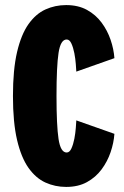

<svg xmlns="http://www.w3.org/2000/svg" viewBox="-20 -726 490 756"><path d="M240.5 10Q197 10 159 -7.2Q121 -24.5 92.2 -65Q63.5 -105.5 47.2 -174.8Q31 -244 31 -348Q31 -452 47.2 -521.2Q63.5 -590.5 92.2 -631Q121 -671.5 159 -688.8Q197 -706 240.5 -706Q288 -706 322.5 -687Q357 -668 380 -637Q403 -606 415.5 -569.2Q428 -532.5 430.5 -497L280.5 -444Q280 -453 278.5 -473.5Q277 -494 272.8 -516.2Q268.5 -538.5 261.2 -554.5Q254 -570.5 242.5 -570.5Q218.5 -570.5 210.5 -517.5Q202.5 -464.5 202.5 -348Q202.5 -232 210.5 -178.8Q218.5 -125.5 242.5 -125.5Q254 -125.5 261.2 -141.5Q268.5 -157.5 272.8 -179.8Q277 -202 278.5 -222.5Q280 -243 280.5 -252L430.5 -199Q428 -163.5 415.5 -126.8Q403 -90 380 -59Q357 -28 322.5 -9Q288 10 240.5 10Z"/></svg>

Font: Trispace Condensed ExtraBold
Style: Regular
Weight: 800
Width: 3
Designer: Tyler Finck
Foundry: Etcetera Type Company
Version: Version 1.210; ttfautohint (v1.8.3)